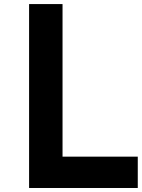

<svg xmlns="http://www.w3.org/2000/svg" viewBox="-20 -937 707 957"><path d="M125 0V-916.7H291.7V-156.2H666.7V0Z"/></svg>

Font: Monoid
Style: Bold
Weight: 700
Width: 4
Designer: Andreas Larsen (@larsenwork)
Version: Version 0.61